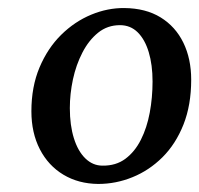

<svg xmlns="http://www.w3.org/2000/svg" viewBox="-20 -820 495 477"><path d="M289 -800Q342 -799.5 379 -776.8Q416 -754 435.5 -714Q455 -674 455 -622Q455 -559 435.8 -510.5Q416.5 -462 383.5 -429.2Q350.5 -396.5 309.2 -379.8Q268 -363 224 -363Q175 -363.5 137.5 -386Q100 -408.5 79 -449.2Q58 -490 58 -543.5Q58 -604.5 78.2 -652.5Q98.5 -700.5 132 -733.5Q165.5 -766.5 206.5 -783.5Q247.5 -800.5 289 -800ZM278 -757.5Q247 -757.5 223.8 -738.8Q200.5 -720 184.8 -689.5Q169 -659 161.2 -622.8Q153.5 -586.5 153.5 -551.5Q153.5 -509 163.5 -476.8Q173.5 -444.5 192 -426.5Q210.5 -408.5 234.5 -408.5Q268 -408 291.5 -425.5Q315 -443 330 -472.8Q345 -502.5 352 -540Q359 -577.5 359 -617.5Q359 -659 349.5 -690.5Q340 -722 322 -739.8Q304 -757.5 278 -757.5Z"/></svg>

Font: Merriweather 36pt Medium
Style: Italic
Weight: 500
Italic angle: -7.8°
Version: Version 2.101